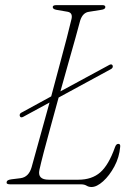

<svg xmlns="http://www.w3.org/2000/svg" viewBox="-20 -720 516 750"><path d="M57 -268Q55.5 -277 66.5 -281.5L180 -343.5Q196.5 -405.5 212.5 -465Q228.5 -524.5 241 -572.2Q253.5 -620 259.5 -646.5Q264.5 -670 244.5 -674L201 -681.5Q186 -684 186 -692.5Q186 -700 200.5 -700H380Q391.5 -700 391.5 -692.5Q391.5 -683.5 375 -681.5L328 -674Q303 -671 293 -639Q287 -615.5 275 -572.8Q263 -530 247.5 -475.5Q232 -421 216 -363L408 -467Q418 -471.5 420.5 -462.5Q422 -454 411.5 -449L209 -339Q193 -280.5 177.8 -225.2Q162.5 -170 151 -125.8Q139.5 -81.5 134 -56.5Q125.5 -18 170.5 -18H286Q339 -18 371.8 -46.8Q404.5 -75.5 429 -144.5Q433.5 -158 442 -158Q451 -158 449.5 -146.5Q446 -105.5 426.8 -69.8Q407.5 -34 382.8 -11.8Q358 10.5 337.5 10.5Q326.5 10.5 318 5.2Q309.5 0 295.5 0H19.5Q3.5 0 6 -9Q6.5 -17 24 -19.5L60.5 -24Q92.5 -28.5 103.5 -67Q114 -105 133 -173.5Q152 -242 173.5 -319.5L69.5 -263Q59.5 -258.5 57 -268Z"/></svg>

Font: Fraunces 72pt Soft Thin
Style: Italic
Weight: 100
Italic angle: -16°
Version: Version 1.000;[0bf87f6ff]